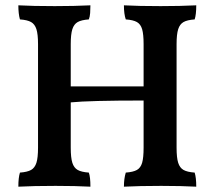

<svg xmlns="http://www.w3.org/2000/svg" viewBox="-20 -699 807 722"><path d="M712 -50Q718 -31 718 3Q663 0 586 0Q503 0 446 3Q446 -27 453 -50Q481 -52 495 -60Q509 -68 514.5 -87Q520 -106 520 -144V-321Q315 -321 246 -314V-144Q246 -106 252 -87Q258 -68 272 -60Q286 -52 314 -50Q320 -34 320 3Q265 0 189 0Q105 0 49 3Q49 -31 55 -50Q83 -52 97 -60Q111 -68 117 -87Q123 -106 123 -144V-533Q123 -570 117 -589Q111 -608 97 -616Q83 -624 55 -626Q49 -647 49 -679Q103 -676 186 -676Q260 -676 320 -679Q320 -664 319 -650Q318 -636 314 -626Q286 -624 272 -616Q258 -608 252 -589Q246 -570 246 -533V-374H520V-533Q520 -570 514.5 -589Q509 -608 495 -616Q481 -624 453 -626Q446 -646 446 -679Q500 -676 584 -676Q658 -676 718 -679Q718 -644 712 -626Q684 -624 670 -616Q656 -608 650 -589Q644 -570 644 -533V-144Q644 -106 650 -87Q656 -68 670 -60Q684 -52 712 -50Z"/></svg>

Font: Vollkorn SC SemiBold
Style: Regular
Weight: 600
Designer: Friedrich Althausen
Foundry: Friedrich Althausen
Version: Version 4.015